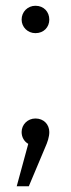

<svg xmlns="http://www.w3.org/2000/svg" viewBox="-20 -495 247 666"><path d="M103 -475C76 -475 55 -454 55 -427C55 -401 76 -380 103 -380C132 -380 151 -401 151 -427C151 -454 132 -475 103 -475ZM103 -84C76 -84 55 -63 55 -37C55 -19 64 -4 78 4L38 151H80L136 18C145 -2 151 -20 151 -37C151 -63 132 -84 103 -84Z"/></svg>

Font: FiraGO Light
Style: Regular
Weight: 300
Designer: bBox Type
Foundry: bBox Type GmbH
Version: Version 1.001;PS 001.001;hotconv 1.0.88;makeotf.lib2.5.64775